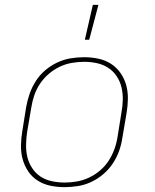

<svg xmlns="http://www.w3.org/2000/svg" viewBox="-20 -764 640 792"><path d="M246 8Q216 8 187.5 2Q159 -4 135.5 -19Q112 -34 96.5 -57Q81 -80 73.5 -107Q66 -134 66.5 -164Q67 -194 72 -223L88 -323Q93 -351 102.5 -378Q112 -405 128 -430Q144 -455 167 -474.5Q190 -494 217 -506.5Q244 -519 272 -523.5Q300 -528 327 -528Q357 -528 385.5 -522Q414 -516 437.5 -501Q461 -486 477 -463Q493 -440 500.5 -413Q508 -386 507.5 -356Q507 -326 502 -297L485 -197Q481 -169 471.5 -142Q462 -115 445.5 -90Q429 -65 406 -45.5Q383 -26 356.5 -13.5Q330 -1 301.5 3.5Q273 8 246 8ZM247 -11Q272 -11 297.5 -15.5Q323 -20 347.5 -31.5Q372 -43 393 -61Q414 -79 428.5 -101.5Q443 -124 452 -149Q461 -174 465 -200L481 -300Q486 -326 486.5 -353Q487 -380 481 -404.5Q475 -429 461 -450Q447 -471 426 -484.5Q405 -498 379.5 -503.5Q354 -509 327 -509Q302 -509 276 -504.5Q250 -500 226 -488.5Q202 -477 181 -459Q160 -441 145 -418.5Q130 -396 121.5 -371Q113 -346 109 -320L92 -220Q88 -194 87.5 -167Q87 -140 93 -115.5Q99 -91 113 -70Q127 -49 147.5 -35.5Q168 -22 194 -16.5Q220 -11 247 -11ZM330 -600 363 -744H386L348 -600Z"/></svg>

Font: Iosevka Aile Thin
Style: Italic
Weight: 100
Italic angle: -9°
Designer: Belleve Invis
Foundry: Belleve Invis
Version: Version 31.1.0; ttfautohint (v1.8.4)